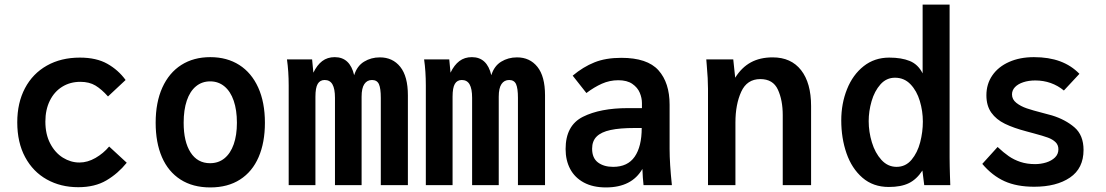

<svg xmlns="http://www.w3.org/2000/svg" viewBox="-20 -810 4840 840"><path d="M55.5 -275Q55.5 -360 89.2 -424Q123 -488 185 -523Q247 -558 329.5 -558Q401.5 -558 449.5 -531Q497.5 -504 529.5 -460L452.5 -388Q424.5 -419.5 397.5 -435.8Q370.5 -452 331.5 -452Q287 -452 252.2 -430.5Q217.5 -409 198 -369.5Q178.5 -330 178.5 -278Q178.5 -222.5 199.8 -182Q221 -141.5 255.2 -120.2Q289.5 -99 327.5 -99Q363 -99 397.8 -119Q432.5 -139 457.5 -169L534.5 -98Q496 -50.5 445.5 -20.8Q395 9 322.5 9Q245.5 9 185 -24.8Q124.5 -58.5 90 -122.5Q55.5 -186.5 55.5 -275Z M661 -273Q661 -362 690.2 -426.8Q719.5 -491.5 773.2 -525.8Q827 -560 900 -560Q973 -560 1026.8 -525.8Q1080.5 -491.5 1109.8 -426.8Q1139 -362 1139 -273Q1139 -186.5 1111.5 -122.8Q1084 -59 1030.2 -24.5Q976.5 10 900 10Q823.5 10 769.8 -24.5Q716 -59 688.5 -122.5Q661 -186 661 -273ZM1016.5 -273Q1016.5 -328.5 1002.5 -369.2Q988.5 -410 962 -432Q935.5 -454 899.5 -454Q863.5 -454 837.2 -432.2Q811 -410.5 797.2 -369.8Q783.5 -329 783.5 -273Q783.5 -190 813.8 -143Q844 -96 899 -96Q936 -96 962.2 -117.5Q988.5 -139 1002.5 -178.8Q1016.5 -218.5 1016.5 -273Z M1235.5 -550H1345.5L1351 -492Q1367 -525.5 1389.8 -542.8Q1412.5 -560 1444.5 -560Q1511 -560 1529.5 -481Q1542 -521.5 1572.8 -540.2Q1603.5 -559 1642 -559Q1698 -559 1731.2 -517.5Q1764.5 -476 1764.5 -393V0H1646V-382Q1646 -423.5 1637.8 -441.8Q1629.5 -460 1607.5 -460Q1586 -460 1574 -442.2Q1562 -424.5 1562 -387V0H1445.5V-382Q1445.5 -421.5 1434.5 -440.8Q1423.5 -460 1400.5 -460Q1380 -460 1370 -443Q1360 -426 1360 -387V0H1243V-436Q1243 -497.5 1235.5 -550Z M1835.5 -550H1945.5L1951 -492Q1967 -525.5 1989.8 -542.8Q2012.5 -560 2044.5 -560Q2111 -560 2129.5 -481Q2142 -521.5 2172.8 -540.2Q2203.5 -559 2242 -559Q2298 -559 2331.2 -517.5Q2364.5 -476 2364.5 -393V0H2246V-382Q2246 -423.5 2237.8 -441.8Q2229.5 -460 2207.5 -460Q2186 -460 2174 -442.2Q2162 -424.5 2162 -387V0H2045.5V-382Q2045.5 -421.5 2034.5 -440.8Q2023.5 -460 2000.5 -460Q1980 -460 1970 -443Q1960 -426 1960 -387V0H1843V-436Q1843 -497.5 1835.5 -550Z M2454.5 -158Q2454.5 -261 2530.2 -299Q2606 -337 2727.5 -337H2788.5V-359Q2788.5 -381.5 2779 -404.2Q2769.5 -427 2746.5 -443Q2723.5 -459 2685 -459Q2647.5 -459 2613.2 -443.8Q2579 -428.5 2545.5 -403L2485.5 -479Q2531.5 -517.5 2580.8 -537.2Q2630 -557 2698 -557Q2812 -557 2860.8 -502.5Q2909.5 -448 2909.5 -352V-158Q2909.5 -95 2919.5 0H2795.5Q2792 -30.5 2790.5 -71Q2744 10 2631 10Q2574 10 2534.2 -11.5Q2494.5 -33 2474.5 -70.8Q2454.5 -108.5 2454.5 -158ZM2787.5 -250H2756.5Q2691.5 -250 2651 -241.2Q2610.5 -232.5 2590.5 -212.8Q2570.5 -193 2570.5 -159.5Q2570.5 -118.5 2596.2 -99.2Q2622 -80 2662.5 -80Q2726 -80 2756.8 -124.5Q2787.5 -169 2787.5 -250Z M3072 -525.5 3070 -550H3188L3196.5 -470Q3224.5 -515 3264.8 -537Q3305 -559 3360.5 -559Q3441 -559 3484.8 -503Q3528.5 -447 3528.5 -346V0H3404.5V-306Q3404.5 -372 3383.2 -418Q3362 -464 3306.5 -464Q3248 -464 3222.8 -408.5Q3197.5 -353 3197.5 -274V0H3077.5V-422Q3077.5 -464 3072 -525.5Z M3660.5 -283Q3660.5 -357 3685.8 -420Q3711 -483 3758.5 -520.5Q3806 -558 3870.5 -558Q3924 -558 3960.2 -543.2Q3996.5 -528.5 4016.5 -489V-790H4134.5V-120Q4134.5 -100.5 4135 -81.5Q4135.5 -62.5 4136 -43.5L4137.5 0H4023.5L4015.5 -64Q3990.5 -25.5 3956.5 -8.8Q3922.5 8 3868.5 8Q3800 8 3753.2 -32.5Q3706.5 -73 3683.5 -139.2Q3660.5 -205.5 3660.5 -283ZM4017.5 -278Q4017.5 -324 4004.2 -368.2Q3991 -412.5 3963.5 -441.2Q3936 -470 3895.5 -470Q3858 -470 3832 -440.8Q3806 -411.5 3793.2 -367.5Q3780.5 -323.5 3780.5 -280Q3780.5 -233.5 3794.5 -187.2Q3808.5 -141 3836.2 -110.5Q3864 -80 3902.5 -80Q3942 -80 3968 -111Q3994 -142 4005.8 -187.5Q4017.5 -233 4017.5 -278Z M4277.5 -93 4344.5 -167Q4370.5 -142.5 4393.2 -126.8Q4416 -111 4444.5 -101.5Q4473 -92 4508.5 -92Q4533.5 -92 4557 -99.2Q4580.5 -106.5 4595.5 -121Q4610.5 -135.5 4610.5 -157Q4610.5 -176 4597.8 -188.2Q4585 -200.5 4564.5 -208Q4544 -215.5 4503 -226.5L4471.5 -235Q4414.5 -250 4376.5 -268.5Q4338.5 -287 4317 -317.2Q4295.5 -347.5 4295.5 -393Q4295.5 -442.5 4321.5 -480.2Q4347.5 -518 4394.8 -539Q4442 -560 4503.5 -560Q4568.5 -560 4617.8 -541.8Q4667 -523.5 4702.5 -487L4634.5 -414Q4608.5 -435.5 4576.8 -446.8Q4545 -458 4509.5 -458Q4480 -458 4456.8 -450.2Q4433.5 -442.5 4420.5 -428.8Q4407.5 -415 4407.5 -397Q4407.5 -375 4426.5 -360Q4445.5 -345 4472 -336Q4498.5 -327 4541.5 -316Q4554 -313 4582.5 -305Q4641 -287 4680.8 -252.8Q4720.5 -218.5 4720.5 -154Q4720.5 -73.5 4661.2 -33.2Q4602 7 4504.5 7Q4428.5 7 4374.8 -17.2Q4321 -41.5 4277.5 -93Z"/></svg>

Font: JuliaMono
Style: Bold
Weight: 700
Monospace: yes
Designer: cormullion
Foundry: corm
Version: Version 0.055; ttfautohint (v1.8.4)